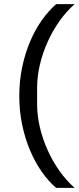

<svg xmlns="http://www.w3.org/2000/svg" viewBox="-20 -780 384 936"><path d="M74 -312Q74 -385 88 -452Q102 -519 126.5 -577Q151 -635 184 -681.5Q217 -728 254 -760H344Q303 -724 269.5 -676.5Q236 -629 212 -575.5Q188 -522 174.5 -465Q161 -408 161 -353V-271Q161 -216 174.5 -159Q188 -102 212 -48.5Q236 5 269.5 52.5Q303 100 344 136H254Q217 105 184 58Q151 11 126.5 -47Q102 -105 88 -172Q74 -239 74 -312Z"/></svg>

Font: IBM Plex Sans Thai Text
Style: Regular
Weight: 450
Designer: Mike Abbink, Paul van der Laan, Pieter van Rosmalen, Ben Mitchell, Mark Frömberg
Foundry: Bold Monday
Version: Version 1.1